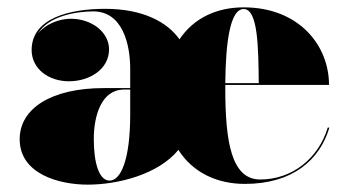

<svg xmlns="http://www.w3.org/2000/svg" viewBox="-20 -492 944 522"><path d="M66 -356C66 -305 112 -271 167.5 -271C222.5 -271 276.5 -303 276.5 -358C276.5 -404 230 -441 172.5 -441C139.5 -441 103 -426 83 -400.5C112.5 -450 190.5 -461 233.5 -461C313.5 -461 334 -371.5 334 -304.5V-252.5H262C120 -252.5 33.5 -197.5 33.5 -113.5C33.5 -19.5 139.5 10 218.5 10C299 10 410 -17 465 -84.5C504 -23 570 8 645.5 8C776.5 8 849.5 -58 875.5 -145H871C846 -61.5 774.5 -4 687.5 -4C608.5 -4 592.5 -108 592.5 -252C592.5 -255 592.5 -258 592.5 -261H874.5C874.5 -370 791.5 -472 642.5 -472C569.5 -472 506.5 -443 468 -385C434.5 -432.5 368 -468 266 -468C170 -468 66 -443 66 -356ZM683.5 -266H592.5C593.5 -374 605 -467.5 642.5 -467.5C681.5 -467.5 682.5 -363 683.5 -266ZM278 -1C250 -1 235 -47 235 -114C235 -178 256 -248.5 317 -248.5H334V-180.5C334 -56.5 308 -1 278 -1Z"/></svg>

Font: Bodoni* 36pt Fatface
Style: Regular
Weight: 900
Version: Version 2.3